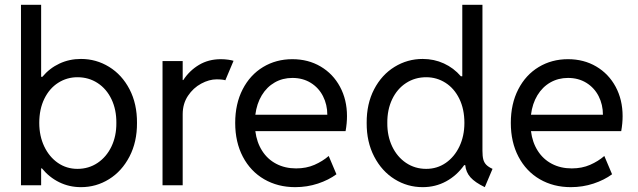

<svg xmlns="http://www.w3.org/2000/svg" viewBox="-20 -772 2657 800"><path d="M67.4 -752H151.4V-452.1H156.7Q186.5 -487.8 227.8 -507.1Q269 -526.4 317.4 -526.4Q380.9 -526.4 434.6 -493.4Q488.3 -460.4 519.8 -399.9Q551.3 -339.4 550.8 -259.8Q551.3 -180.7 519.5 -119.6Q487.8 -58.6 434.3 -25.4Q380.9 7.8 317.4 7.8Q268.6 7.8 226.8 -12.7Q185.1 -33.2 154.8 -70.3H151.4V0H67.4ZM464.8 -259.8Q465.3 -314.9 444.6 -358.4Q423.8 -401.9 386.7 -426Q349.6 -450.2 302.7 -450.2Q258.8 -450.2 222.4 -427Q186 -403.8 164.8 -360.6Q143.6 -317.4 143.6 -259.8Q143.6 -205.6 164.3 -161.9Q185.1 -118.2 221.2 -93.3Q257.3 -68.4 302.7 -68.4Q349.6 -68.4 386.7 -93.3Q423.8 -118.2 444.6 -161.9Q465.3 -205.6 464.8 -259.8Z M657.2 -517.6H741.2V-438.5H743.7Q769.5 -478 809.3 -501.7Q849.1 -525.4 900.4 -525.4Q916 -525.4 931.2 -523.2Q946.3 -521 953.1 -518.6L918.9 -437.5Q916 -439 905.5 -440.2Q895 -441.4 882.8 -441.4Q851.6 -441.4 818.4 -423.6Q785.2 -405.8 763.2 -372.8Q741.2 -339.8 741.2 -295.9V0H657.2Z M960 -259.8Q960 -339.4 991 -399.7Q1022 -460 1076.2 -492.7Q1130.4 -525.4 1198.2 -525.4Q1264.2 -525.4 1315.9 -494.9Q1367.7 -464.4 1396.7 -410.4Q1425.8 -356.4 1425.8 -288.1Q1425.8 -257.8 1419.9 -225.6H1043.9Q1049.8 -178.7 1072.3 -143.6Q1094.7 -108.4 1131.1 -89.4Q1167.5 -70.3 1213.9 -70.3Q1256.3 -70.3 1290.3 -85.2Q1324.2 -100.1 1349.6 -122.1L1381.8 -45.9Q1349.6 -22 1304.7 -7.1Q1259.8 7.8 1210 7.8Q1137.7 7.8 1080.8 -25.1Q1023.9 -58.1 991.9 -118.9Q960 -179.7 960 -259.8ZM1343.8 -293.9Q1343.8 -335.9 1325.9 -371.1Q1308.1 -406.2 1274.9 -426.8Q1241.7 -447.3 1198.2 -447.3Q1157.7 -447.3 1124.8 -428.5Q1091.8 -409.7 1070.8 -375Q1049.8 -340.3 1043.9 -293.9Z M1918.5 -84H1914.1Q1883.3 -40.5 1838.9 -16.4Q1794.4 7.8 1741.2 7.8Q1677.7 7.8 1624.3 -25.4Q1570.8 -58.6 1539.1 -119.6Q1507.3 -180.7 1507.8 -259.8Q1507.3 -339.4 1538.8 -399.9Q1570.3 -460.4 1624 -493.4Q1677.7 -526.4 1741.2 -526.4Q1788.6 -526.4 1829.6 -507.6Q1870.6 -488.8 1900.4 -454.1H1906.2V-752H1990.2V-143.6Q1990.2 -121.1 1993.7 -107.9Q1997.1 -94.7 2006.1 -85.4Q2015.1 -76.2 2032.2 -68.4L2000 7.8Q1959.5 -11.7 1940.4 -33Q1921.4 -54.2 1918.5 -84ZM1915 -259.8Q1915 -317.4 1893.8 -360.6Q1872.6 -403.8 1836.2 -427Q1799.8 -450.2 1755.9 -450.2Q1709 -450.2 1671.9 -426Q1634.8 -401.9 1614 -358.4Q1593.3 -314.9 1593.8 -259.8Q1593.3 -205.6 1614 -161.9Q1634.8 -118.2 1671.9 -93.3Q1709 -68.4 1755.9 -68.4Q1801.3 -68.4 1837.4 -93.3Q1873.5 -118.2 1894.3 -161.9Q1915 -205.6 1915 -259.8Z M2108.4 -259.8Q2108.4 -339.4 2139.4 -399.7Q2170.4 -460 2224.6 -492.7Q2278.8 -525.4 2346.7 -525.4Q2412.6 -525.4 2464.4 -494.9Q2516.1 -464.4 2545.2 -410.4Q2574.2 -356.4 2574.2 -288.1Q2574.2 -257.8 2568.4 -225.6H2192.4Q2198.2 -178.7 2220.7 -143.6Q2243.2 -108.4 2279.5 -89.4Q2315.9 -70.3 2362.3 -70.3Q2404.8 -70.3 2438.7 -85.2Q2472.7 -100.1 2498 -122.1L2530.3 -45.9Q2498 -22 2453.1 -7.1Q2408.2 7.8 2358.4 7.8Q2286.1 7.8 2229.2 -25.1Q2172.4 -58.1 2140.4 -118.9Q2108.4 -179.7 2108.4 -259.8ZM2492.2 -293.9Q2492.2 -335.9 2474.4 -371.1Q2456.5 -406.2 2423.3 -426.8Q2390.1 -447.3 2346.7 -447.3Q2306.2 -447.3 2273.2 -428.5Q2240.2 -409.7 2219.2 -375Q2198.2 -340.3 2192.4 -293.9Z"/></svg>

Font: Reddit Sans A
Style: Regular
Weight: 400
Designer: Stephen Hutchings
Foundry: Reddit
Version: Version 1.013